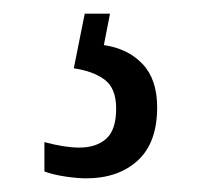

<svg xmlns="http://www.w3.org/2000/svg" viewBox="-20 -29 303 281"><path d="M106 232Q94 232 76.5 229.5Q59 227 45 222V179Q75 187 96 187Q121 187 135.5 174Q150 161 150 130Q150 100 133 87.5Q116 75 88 71L104 -9H141L132 37Q167 42 188.5 64.5Q210 87 210 128Q210 180 181.5 206Q153 232 106 232Z"/></svg>

Font: Noto Serif ExtraCondensed
Style: Regular
Weight: 400
Width: 2
Designer: Monotype Design Team
Foundry: Monotype Imaging Inc.
Version: Version 2.015